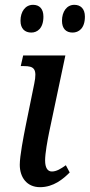

<svg xmlns="http://www.w3.org/2000/svg" viewBox="-20 -766 372 796"><path d="M281 -631C306 -631 332 -648 332 -697C332 -730 314 -746 288 -746C257 -746 237 -718 237 -680C237 -647 254 -631 281 -631ZM110 -631C134 -631 160 -648 160 -697C160 -730 143 -746 117 -746C85 -746 65 -718 65 -680C65 -647 83 -631 110 -631ZM146 10C202 10 242 -24 269 -51L253 -81C232 -66 214 -55 195 -55C177 -55 167 -71 167 -101C167 -130 177 -185 184 -219L251 -536H76L66 -492H79C121 -492 135 -481 122 -419L87 -247C77 -197 62 -119 62 -83C62 -31 91 10 146 10Z"/></svg>

Font: Noto Serif Condensed Medium
Style: Italic
Weight: 500
Width: 3
Italic angle: -12°
Designer: Monotype Design Team
Foundry: Monotype Imaging Inc.
Version: Version 2.013